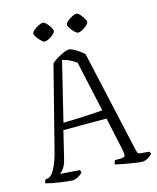

<svg xmlns="http://www.w3.org/2000/svg" viewBox="-131 -994 886 1084"><g transform="rotate(-15 312.0 -452.0)"><path d="M158 0Q151 0 132 -2Q113 -4 88.5 -7.5Q64 -11 41 -15.5Q18 -20 4 -24Q4 -41 14 -47H20Q43 -47 65 -87Q87 -127 103 -194L223 -665Q232 -676 253 -689Q274 -702 295 -711Q316 -720 325 -720Q337 -720 353 -711.5Q369 -703 385.5 -691.5Q402 -680 412 -670L545 -75Q548 -62 550.5 -56.5Q553 -51 567 -49L616 -45Q618 -43 620 -41Q622 -39 623 -29Q614 -20 597 -10Q580 0 566 0Q556 0 534 -3Q512 -6 486.5 -10.5Q461 -15 440 -19Q419 -23 410 -26Q410 -31 412.5 -38Q415 -45 418 -49H441Q467 -49 474 -55Q481 -61 473 -98L432 -288H180L142 -131Q134 -97 120.5 -78Q107 -59 97 -54L210 -46Q212 -45 214 -40.5Q216 -36 216 -29Q203 -16 186.5 -8Q170 0 158 0ZM191 -328Q227 -329 271.5 -330.5Q316 -332 357 -334.5Q398 -337 421 -339L356 -635Q312 -666 275 -672ZM404 -798Q396 -798 384 -809.5Q372 -821 362.5 -835.5Q353 -850 353 -858Q353 -866 366 -877Q379 -888 394.5 -896Q410 -904 419 -904Q428 -904 439.5 -892Q451 -880 459.5 -865.5Q468 -851 468 -843Q468 -836 456 -825Q444 -814 429 -806Q414 -798 404 -798ZM208 -798Q201 -798 189 -809.5Q177 -821 167 -835Q157 -849 157 -858Q157 -866 170 -877Q183 -888 199 -896Q215 -904 224 -904Q232 -904 243.5 -892.5Q255 -881 264 -866.5Q273 -852 273 -843Q273 -836 261 -825Q249 -814 234 -806Q219 -798 208 -798Z"/></g></svg>

Font: Texturina Thin
Style: Regular
Weight: 100
Designer: Guillermo Torres Carreño
Foundry: Omnibus-Type
Version: Version 1.002; ttfautohint (v1.8.3)